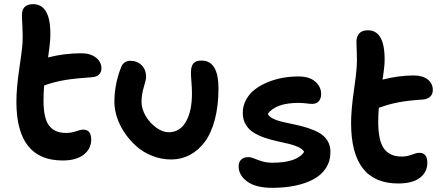

<svg xmlns="http://www.w3.org/2000/svg" viewBox="-20 -817 2135 926"><path d="M282.2 -43Q59.1 -43 59.1 -326.2Q59.1 -393.1 73 -485.4Q86.9 -577.6 88.9 -613.8Q90.3 -649.4 87.9 -692.4Q85.4 -735.4 85.9 -748Q87.9 -796.9 139.2 -796.9Q230.5 -796.9 222.2 -627Q220.2 -597.7 211.9 -540Q290.5 -560.1 372.1 -560.1Q416 -560.1 442.6 -539.3Q469.2 -518.6 469.2 -486.8Q469.2 -468.8 457.5 -457.5Q445.8 -446.3 425.8 -444.8Q345.7 -439.5 294.7 -431.2Q243.7 -422.9 192.9 -404.8Q189.9 -370.1 189.9 -331.1Q189.9 -247.1 216.6 -211.4Q243.2 -175.8 298.8 -175.8Q322.8 -175.8 346.2 -183.8Q369.6 -191.9 380.9 -191.9Q419.9 -191.9 419.9 -144Q419.9 -99.6 384 -71.3Q348.1 -43 282.2 -43Z M531.7 -325.2Q531.7 -411.1 564 -492.2Q568.4 -505.9 580.3 -514.9Q592.3 -523.9 607.9 -523.9Q641.6 -523.9 663.1 -502.4Q684.6 -481 684.6 -445.8Q684.6 -433.6 673.6 -397Q662.6 -360.4 662.6 -325.2Q662.6 -292 682.6 -257.8Q702.6 -223.6 733.6 -201.4Q764.6 -179.2 793.9 -179.2Q847.2 -179.2 876.5 -229.7Q905.8 -280.3 905.8 -366.2Q905.8 -390.6 903.3 -420.9Q900.9 -451.2 900.9 -466.8Q900.9 -496.1 912.1 -510.5Q923.3 -524.9 951.7 -524.9Q1033.7 -524.9 1033.7 -391.1Q1033.7 -306.6 1016.1 -240.2Q998.5 -173.8 967.3 -132.3Q936 -90.8 895 -69.3Q854 -47.9 805.7 -47.9Q757.3 -47.9 713.1 -65.7Q668.9 -83.5 636.7 -112.5Q604.5 -141.6 580.3 -177.7Q556.2 -213.9 543.9 -252.2Q531.7 -290.5 531.7 -325.2Z M1293.5 88.9Q1213.9 88.9 1172.4 58.6Q1130.9 28.3 1130.9 -15.1Q1130.9 -35.2 1143.1 -47.1Q1155.3 -59.1 1177.7 -59.1Q1190.4 -59.1 1206.1 -52.5Q1221.7 -45.9 1243.7 -39.1Q1265.6 -32.2 1293.5 -32.2Q1413.1 -32.2 1446.8 -85Q1439.5 -98.1 1418.9 -107.7Q1398.4 -117.2 1371.8 -123.5Q1345.2 -129.9 1314.7 -136.5Q1284.2 -143.1 1255.4 -153.1Q1226.6 -163.1 1203.1 -177.5Q1179.7 -191.9 1165.3 -216.1Q1150.9 -240.2 1150.9 -272.9Q1150.9 -307.1 1167 -336.4Q1183.1 -365.7 1209.7 -386Q1236.3 -406.2 1271.5 -420.7Q1306.6 -435.1 1345 -441.9Q1383.3 -448.7 1421.9 -448.2Q1473.1 -447.8 1501 -423.1Q1528.8 -398.4 1528.8 -363.8Q1528.8 -341.3 1517.3 -328.6Q1505.9 -315.9 1485.8 -315.9Q1476.1 -315.9 1456.8 -318.4Q1437.5 -320.8 1419.4 -320.8Q1311.5 -320.8 1271.5 -268.1Q1277.3 -254.4 1297.4 -244.6Q1317.4 -234.9 1344.2 -228.8Q1371.1 -222.7 1402.6 -216.1Q1434.1 -209.5 1464.1 -200Q1494.1 -190.4 1518.8 -176.8Q1543.5 -163.1 1558.6 -139.6Q1573.7 -116.2 1573.7 -85Q1573.7 -40.5 1552 -6.6Q1530.3 27.3 1491.5 47.9Q1452.6 68.4 1402.8 78.6Q1353 88.9 1293.5 88.9Z M1900.4 67.9Q1673.3 67.9 1673.3 -223.1Q1673.3 -285.6 1685.8 -372.3Q1698.2 -459 1700.2 -492.2Q1702.6 -521.5 1700.7 -565.9Q1698.7 -610.4 1699.2 -620.1Q1700.2 -642.6 1713.4 -656.7Q1726.6 -670.9 1754.4 -670.9Q1841.3 -670.9 1834.5 -508.8Q1833.5 -497.1 1832 -484.1Q1830.6 -471.2 1828.4 -456.1Q1826.2 -440.9 1825.2 -433.1Q1903.8 -453.1 1974.1 -453.1Q2018.6 -453.1 2043 -433.6Q2067.4 -414.1 2067.4 -382.8Q2067.4 -362.8 2054.4 -350.6Q2041.5 -338.4 2019 -336.9Q1949.7 -332.5 1902.6 -323.7Q1855.5 -314.9 1807.1 -296.9Q1804.2 -265.1 1804.2 -229Q1804.2 -138.7 1831.8 -100.3Q1859.4 -62 1917.5 -62Q1942.9 -62 1966.3 -71Q1989.7 -80.1 2001.5 -80.1Q2041 -80.1 2041 -32.2Q2041 12.7 2005.4 40.3Q1969.7 67.9 1900.4 67.9Z"/></svg>

Font: Shantell Sans Irregular Bouncy
Style: Regular
Weight: 600
Designer: Stephen Nixon, Anya Danilova, Shantell Martin
Foundry: Arrow Type
Version: Version 1.006;[9816181b4]